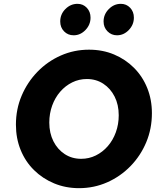

<svg xmlns="http://www.w3.org/2000/svg" viewBox="-20 -970 837 1001"><path d="M392 11Q322 11 262 -14Q202 -39 157 -83.5Q112 -128 87.5 -188.5Q63 -249 63 -320Q63 -401 93 -471.5Q123 -542 175.5 -596Q228 -650 297 -680.5Q366 -711 444 -711Q515 -711 574.5 -686Q634 -661 678.5 -616.5Q723 -572 747.5 -511.5Q772 -451 772 -380Q772 -299 742.5 -228.5Q713 -158 660.5 -104Q608 -50 539 -19.5Q470 11 392 11ZM403 -142Q444 -142 479.5 -159.5Q515 -177 542 -208Q569 -239 584 -280.5Q599 -322 599 -369Q599 -424 577.5 -466.5Q556 -509 518.5 -533.5Q481 -558 433 -558Q392 -558 356.5 -540.5Q321 -523 294 -492Q267 -461 252 -419.5Q237 -378 237 -331Q237 -276 258.5 -233.5Q280 -191 317.5 -166.5Q355 -142 403 -142ZM364 -786Q334 -786 314 -806.5Q294 -827 294 -858Q294 -896 321 -923Q348 -950 384 -950Q413 -950 432.5 -929.5Q452 -909 452 -878Q452 -841 425.5 -813.5Q399 -786 364 -786ZM590 -786Q561 -786 540.5 -806.5Q520 -827 520 -858Q520 -895 547 -922.5Q574 -950 610 -950Q639 -950 658.5 -929.5Q678 -909 678 -878Q678 -841 651.5 -813.5Q625 -786 590 -786Z"/></svg>

Font: Red Hat Text VF
Style: Italic
Weight: 300
Italic angle: -12°
Designer: Pentagram, MCKL
Foundry: Pentagram, MCKL
Version: Version 1.023